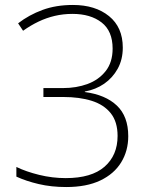

<svg xmlns="http://www.w3.org/2000/svg" viewBox="-20 -744 611 774"><path d="M475 -552Q475 -504 454.5 -467Q434 -430 400 -406.5Q366 -383 322 -375V-373Q405 -362 451 -318.5Q497 -275 497 -195Q497 -136 468.5 -89.5Q440 -43 384.5 -16.5Q329 10 247 10Q187 10 136 -2Q85 -14 46 -32V-71Q85 -52 138 -39Q191 -26 245 -26Q349 -26 401.5 -72Q454 -118 454 -196Q454 -253 426.5 -287.5Q399 -322 350 -337.5Q301 -353 235 -353H155V-389H235Q288 -389 333 -405.5Q378 -422 406 -457.5Q434 -493 434 -548Q434 -619 389.5 -653.5Q345 -688 272 -688Q235 -688 201 -680Q167 -672 135.5 -657Q104 -642 73 -620L53 -650Q97 -684 151.5 -704Q206 -724 274 -724Q364 -724 419.5 -679Q475 -634 475 -552Z"/></svg>

Font: Noto Sans Hebrew Thin ExtraLight
Style: Regular
Weight: 250
Version: Version 3.001